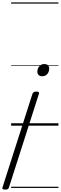

<svg xmlns="http://www.w3.org/2000/svg" viewBox="-93 -1050 508 1604"><path d="M-51 534Q-79 534 -72 515L178 -266Q181 -275 189 -280Q197 -285 211 -285Q239 -285 232 -266L-18 515Q-21 526 -28.5 530Q-36 534 -51 534ZM259 -413Q241 -413 230 -423Q219 -433 219 -450Q219 -476 234.5 -495.5Q250 -515 277 -515Q296 -515 307 -505.5Q318 -496 318 -478Q318 -451 302.5 -432Q287 -413 259 -413ZM0 510H395V520H0ZM0 -20H395V0H0ZM0 -505H395V-500H0ZM0 -1030H395V-1020H0Z"/></svg>

Font: Playwrite CO Guides
Style: Regular
Weight: 400
Designer: Veronika Burian, José Scaglione
Foundry: TypeTogether
Version: Version 1.003